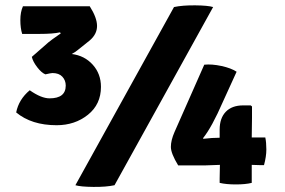

<svg xmlns="http://www.w3.org/2000/svg" viewBox="-20 -710 1094 736"><path d="M324 -555 279 -519Q270 -511 255 -503Q304 -497 335.5 -462Q367 -427 367 -377Q367 -310 317 -270Q267 -230 197 -230Q101 -230 42 -279Q52 -329 94 -364Q138 -333 170 -333Q232 -333 232 -382Q232 -402 219 -416Q206 -430 181 -430Q176 -430 154 -425Q139 -431 122.5 -452.5Q106 -474 102 -492L166 -548Q174 -555 213 -582L210 -586Q183 -580 131 -580H65Q58 -602 58 -633Q58 -664 68 -686H324Q352 -642 352 -610.5Q352 -579 324 -555ZM269 0 647 -683Q680 -690 728.5 -689.5Q777 -689 797 -683L419 0Q387 7 338 6.5Q289 6 269 0ZM977 -77 945 -78V-9Q921 -3 884 -3Q847 -3 822 -9V-26L823 -78L767 -76H663Q635 -122 635 -147Q635 -172 649 -204L763 -462Q792 -465 829 -457Q866 -449 887 -435L835 -321Q792 -222 758 -180L760 -178Q794 -182 822 -182V-213Q822 -257 845.5 -281.5Q869 -306 912 -306H941L946 -302V-258L945 -183H997Q1001 -164 1001 -137Q1001 -110 992 -77Z"/></svg>

Font: Signika
Style: Bold
Weight: 700
Designer: Anna Giedrys
Foundry: Anna Giedrys
Version: Version 1.001